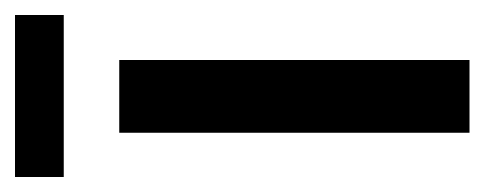

<svg xmlns="http://www.w3.org/2000/svg" viewBox="-224 -431 646 256"><g transform="rotate(-90 99.0 -303.0)"><path d="M-9 -541V-606H207V-541ZM147 0H50V-467H147Z"/></g></svg>

Font: Gulax
Style: Regular
Weight: 400
Designer: Morgan Gilbert
Foundry: VTF
Version: Version 1.001;hotconv 1.0.109;makeotfexe 2.5.65596